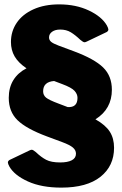

<svg xmlns="http://www.w3.org/2000/svg" viewBox="-20 -772 557 877"><path d="M501 -97Q501 -14 439 35.5Q377 85 260 85Q170 85 108 57Q46 29 23 -11Q16 -24 16 -30Q16 -36 23 -41L115 -85Q121 -88 125 -88Q131 -88 144 -77Q168 -54 191 -42Q214 -30 255 -30Q289 -30 308 -40Q327 -50 327 -70Q327 -86 313 -98Q299 -110 264 -123L194 -149Q100 -184 60 -223Q20 -262 20 -325Q20 -372 41 -406Q62 -440 101 -460Q64 -485 47 -514Q30 -543 30 -580Q30 -629 56.5 -668Q83 -707 133 -729.5Q183 -752 250 -752Q327 -752 386 -724Q445 -696 468 -656Q475 -643 475 -637Q475 -631 468 -626L376 -582Q370 -579 366 -579Q360 -579 347 -590Q324 -612 303.5 -624.5Q283 -637 255 -637Q232 -637 218 -627Q204 -617 204 -601Q204 -589 213.5 -581Q223 -573 247 -564L317 -538Q411 -503 451 -464Q491 -425 491 -362Q491 -274 416 -227Q462 -201 481.5 -170.5Q501 -140 501 -97ZM334 -325Q334 -342 320.5 -357Q307 -372 264 -388L227 -402Q177 -398 177 -355Q177 -337 190.5 -326Q204 -315 247 -299L289 -283Q334 -280 334 -325Z"/></svg>

Font: Libre Franklin Black
Style: Regular
Weight: 900
Designer: Pablo Impallari, Rodrigo Fuenzalida
Foundry: Impallari Type
Version: Version 1.002; ttfautohint (v1.5)